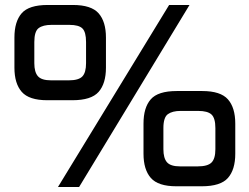

<svg xmlns="http://www.w3.org/2000/svg" viewBox="-20 -752 1002 772"><path d="M213 0 660 -732H742L298 0ZM170 -349Q97 -349 67.5 -382.5Q38 -416 38 -480V-601Q38 -665 67 -698.5Q96 -732 172 -732H273Q347 -732 376.5 -698.5Q406 -665 406 -601V-480Q406 -416 376.5 -382.5Q347 -349 271 -349ZM185 -429H257Q296 -429 311 -444.5Q326 -460 326 -498V-583Q326 -623 311.5 -637.5Q297 -652 259 -652H187Q153 -652 135.5 -639Q118 -626 118 -583V-498Q118 -462 132.5 -445.5Q147 -429 185 -429ZM689 -3Q616 -3 586.5 -36.5Q557 -70 557 -134V-255Q557 -319 586 -352.5Q615 -386 691 -386H793Q867 -386 896.5 -352.5Q926 -319 926 -255V-134Q926 -70 896.5 -36.5Q867 -3 791 -3ZM704 -83H775Q815 -83 830.5 -98.5Q846 -114 846 -152V-237Q846 -277 830.5 -291.5Q815 -306 777 -306H706Q673 -306 655 -293Q637 -280 637 -237V-152Q637 -116 651.5 -99.5Q666 -83 704 -83Z"/></svg>

Font: Exo Thin SemiBold
Style: Regular
Weight: 600
Version: Version 2.000